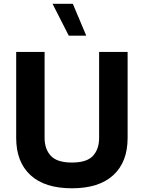

<svg xmlns="http://www.w3.org/2000/svg" viewBox="-20 -988 758 1013"><path d="M502.9 -713.9V-260.3Q502.9 -201.2 470.5 -165.8Q438 -130.4 359.6 -130.4Q281.2 -130.4 248.3 -165.8Q215.3 -201.2 215.3 -260.3V-713.9H65.4V-259.8Q65.4 -133.7 140.6 -64.2Q215.8 5.4 359.4 5.4Q502.9 5.4 578.1 -64.2Q653.3 -133.7 653.3 -259.8V-713.9ZM435.1 -799.8 364.3 -967.8H257.3L342.8 -799.8Z"/></svg>

Font: Estedad-FD-VF Thin
Style: Regular
Weight: 100
Designer: Amin Abedi
Version: Version 5.0